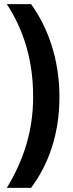

<svg xmlns="http://www.w3.org/2000/svg" viewBox="-20 -749 352 927"><path d="M267 -281C267 -461 212 -616 130 -729H13C98 -599 140 -451 140 -282C140 -119 95 23 13 158H130C215 44 267 -102 267 -281Z"/></svg>

Font: Noto Sans Thai Looped ExtraCondensed
Style: Bold
Weight: 700
Width: 2
Designer: Sasikarn Vongin, Ben Mitchell
Foundry: The Fontpad Ltd
Version: Version 1.001